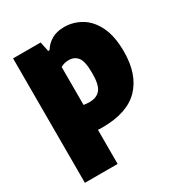

<svg xmlns="http://www.w3.org/2000/svg" viewBox="-182 -684 964 1029"><g transform="rotate(-30 300.0 -169.5)"><path d="M44 220V-550H214.5L227 -490.5H235.5Q254.5 -522 286.5 -540.5Q318.5 -559 364 -559Q420 -559 468.8 -530.2Q517.5 -501.5 547.2 -441Q577 -380.5 577 -285Q577 -144 502.8 -67Q428.5 10 274 10Q266.5 10 259.8 9.8Q253 9.5 246.5 9V220ZM281.5 -142Q326.5 -142 349.2 -169Q372 -196 372 -268.5Q372 -343.5 351.8 -368.2Q331.5 -393 297.5 -393Q267.5 -393 246.5 -379.5V-145Q254.5 -144 264.2 -143Q274 -142 281.5 -142Z"/></g></svg>

Font: Encode Sans SmCnd Black
Style: Regular
Weight: 900
Width: 4
Designer: Multiple Designers
Foundry: Impallari Type
Version: Version 3.002; ttfautohint (v1.8.3) -l 8 -r 50 -G 200 -x 14 